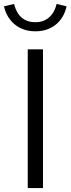

<svg xmlns="http://www.w3.org/2000/svg" viewBox="-52 -949 356 969"><path d="M88 0V-700H165V0ZM127 -791Q66 -791 24 -824.5Q-18 -858 -32 -917L19 -929Q42 -837 127 -837Q168 -837 195.5 -861Q223 -885 234 -929L284 -917Q271 -858 229 -824.5Q187 -791 127 -791Z"/></svg>

Font: Red Hat Text VF
Style: Regular
Weight: 300
Designer: Pentagram, MCKL
Foundry: Pentagram, MCKL
Version: Version 1.023